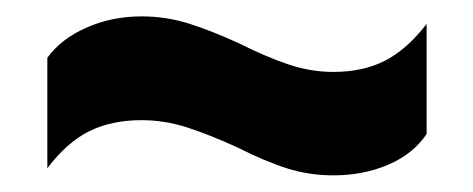

<svg xmlns="http://www.w3.org/2000/svg" viewBox="-20 -418 572 232"><path d="M495.5 -256.1V-389.1Q471.9 -358.4 445.3 -344.7Q418.8 -331.1 382.7 -331.1Q356 -331.1 329.6 -339.8Q303.1 -348.5 269.5 -365.3Q235.9 -380.8 208.3 -389.5Q180.8 -398.2 150.9 -398.2Q115.3 -398.2 84.7 -384.7Q54 -371.3 37.2 -348.2V-214.7Q60.8 -246 87.8 -259.4Q114.8 -272.8 150.9 -272.8Q178.5 -272.8 205.2 -264.3Q231.9 -255.8 266.8 -239.9Q299.9 -223.1 326.8 -214.6Q353.7 -206.1 382.7 -206.1Q418.8 -206.1 448.9 -218.9Q479.1 -231.7 495.5 -256.1Z"/></svg>

Font: Arad-VF Thin Dots1
Style: Regular
Weight: 100
Designer: Mohammad Darvishi
Version: Version 1.000;August 30, 2024;FontCreator 15.0.0.2992 64-bit